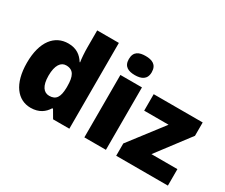

<svg xmlns="http://www.w3.org/2000/svg" viewBox="-125 -1119 1725 1473"><g transform="rotate(30 737.5 -383.0)"><path d="M238 10C314 10 358 -26 385 -70H392L433 0H577V-760H385V-612C385 -565 389 -510 394 -482H390C361 -528 319 -563 245 -563C125 -563 42 -465 42 -276C42 -89 124 10 238 10ZM316 -141C268 -141 235 -181 235 -273C235 -366 268 -409 314 -409C381 -409 401 -361 401 -274V-259C399 -179 377 -141 316 -141Z M806 -776C750 -776 705 -759 705 -691C705 -625 750 -607 806 -607C861 -607 908 -625 908 -691C908 -759 861 -776 806 -776ZM901 -553H710V0H901Z M1450 0V-146H1220L1439 -435V-553H1005V-407H1221L992 -109V0Z"/></g></svg>

Font: Noto Sans Myanmar UI Black
Style: Regular
Weight: 900
Designer: Monotype Design Team
Foundry: Monotype Imaging Inc.
Version: Version 2.103